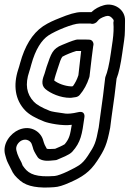

<svg xmlns="http://www.w3.org/2000/svg" viewBox="-29 -598 567 840"><path d="M344 -425H309C307 -425 305 -424 303 -424C287 -420 258 -408 244 -402C200 -385 195 -363 175 -306C171 -294 168 -282 166 -276C158 -255 148 -228 169 -209C192 -189 236 -170 277 -170H281L302 -173C309 -174 316 -178 320 -183C338 -204 352 -230 361 -258C362 -261 363 -264 363 -267C370 -331 376 -375 379 -398L380 -401C381 -410 377 -419 369 -423C365 -425 349 -425 344 -425ZM208 -246C211 -261 217 -278 223 -297C232 -326 238 -343 244 -350C260 -359 285 -369 305 -375H326C323 -351 319 -315 314 -269C308 -250 300 -235 290 -221L283 -220C255 -221 224 -233 208 -246ZM431 -256C426 -211 419 -154 409 -86L403 -41C390 28 386 37 355 84C342 104 329 117 317 125C299 137 235 170 210 172C130 178 99 164 78 137C74 131 72 129 70 126C69 124 67 117 65 113C56 97 50 84 47 75L43 61C37 41 53 22 67 16C88 7 106 20 110 33L114 45C117 60 125 73 136 90C145 103 170 107 189 105C202 104 211 103 211 103C215 103 220 102 223 100C240 92 273 81 287 66C325 24 330 -11 340 -83C341 -87 345 -115 312 -107C287 -101 269 -100 258 -101C220 -106 196 -110 189 -113C153 -127 130 -141 119 -153C87 -187 80 -229 99 -285C102 -292 104 -303 108 -316C126 -382 153 -423 183 -443C215 -464 290 -495 319 -495H365C366 -495 368 -495 371 -494C381 -492 393 -498 399 -507C404 -514 414 -521 433 -527C444 -530 454 -530 467 -512C468 -511 469 -509 468 -504C468 -502 467 -500 467 -499C469 -476 468 -450 464 -421L456 -366C449 -315 440 -280 433 -264C432 -261 431 -258 431 -256ZM481 -254C491 -279 499 -316 506 -366L514 -421C519 -452 517 -479 518 -507C520 -557 469 -588 425 -575C404 -569 387 -560 371 -545H327C302 -545 271 -535 232 -519C207 -509 185 -500 159 -483C111 -450 79 -395 59 -322C56 -310 53 -301 51 -295C28 -225 37 -162 80 -116C98 -97 126 -81 165 -66C183 -59 243 -46 285 -52C278 -11 276 7 254 33C243 40 224 48 212 53C206 53 183 55 176 53C167 38 165 32 163 26L159 13C149 -20 107 -53 53 -30C18 -15 -21 31 -6 81L-2 95C2 110 10 122 19 141C29 164 39 175 60 193C91 219 141 226 207 221C227 220 248 213 275 201C330 177 364 155 396 106C429 56 439 34 453 -39L459 -86C469 -153 476 -208 481 -254Z"/></svg>

Font: AppleStorm
Style: XbdOutIta
Weight: 800
Foundry: Cannot Into Space Fonts
Version: Version 1.01